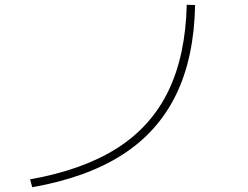

<svg xmlns="http://www.w3.org/2000/svg" viewBox="-20 -762 1040 804"><path d="M106 -11Q326 -50 469.5 -141Q613 -232 685 -381Q757 -530 762 -742L797 -741Q793 -521 717 -365Q641 -209 491.5 -113.5Q342 -18 115 22Z"/></svg>

Font: M PLUS 1 Code ExtraLight
Style: Regular
Weight: 250
Designer: Coji Morishita
Foundry: UNDERFOREST DESIGN
Version: Version 1.002